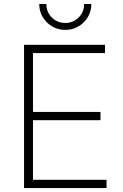

<svg xmlns="http://www.w3.org/2000/svg" viewBox="-20 -955 627 975"><path d="M102.1 0V-727.5H513.2V-685.5H147.5V-386.7H490.2V-344.7H147.5V-42H521V0ZM311.5 -803.2Q274.4 -803.2 244.4 -821Q214.4 -838.9 196.8 -868.7Q179.2 -898.4 179.2 -934.6H215.3Q215.3 -894 243.2 -866.2Q271 -838.4 311.5 -838.4Q351.6 -838.4 379.4 -866.2Q407.2 -894 407.2 -934.6H443.8Q443.8 -898.4 426.3 -868.7Q408.7 -838.9 378.7 -821Q348.6 -803.2 311.5 -803.2Z"/></svg>

Font: Inter 16pt ExtraLight
Style: Regular
Weight: 250
Version: Version 4.001;git-66647c0bb